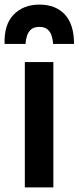

<svg xmlns="http://www.w3.org/2000/svg" viewBox="-42 -803 342 835"><path d="M190 -533H66V12H190ZM129 -783Q60 -783 17.5 -739.5Q-25 -696 -22 -612H69Q70 -629 75 -646Q80 -663 92.5 -674.5Q105 -686 129 -686Q153 -686 165.5 -674.5Q178 -663 183 -646Q188 -629 189 -612H280Q280 -697 240 -740Q200 -783 129 -783Z"/></svg>

Font: Repo DemiBold
Style: Regular
Weight: 600
Designer: Stefan Peev
Foundry: Context Ltd
Version: Version 1.502